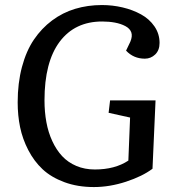

<svg xmlns="http://www.w3.org/2000/svg" viewBox="-20 -735 681 769"><path d="M603 -333 590.8 -59.1Q550.3 -28.8 484.9 -7.3Q419.4 14.2 356 14.2Q290.5 14.2 237.8 -5.4Q185.1 -24.9 150.6 -57.1Q116.2 -89.4 93.3 -133.8Q70.3 -178.2 60.5 -225.6Q50.8 -272.9 50.8 -325.2Q50.8 -402.3 67.9 -466.6Q85 -530.8 115.7 -576.2Q146.5 -621.6 188.7 -653.1Q231 -684.6 281.2 -699.7Q331.5 -714.8 388.2 -714.8Q430.7 -714.8 470.9 -705.3Q511.2 -695.8 544.7 -677.5Q578.1 -659.2 598.6 -629.4Q619.1 -599.6 619.1 -563Q619.1 -533.7 601.6 -516.8Q584 -500 560.1 -500Q515.1 -500 484.9 -532.2L502 -567.9Q511.2 -589.8 505.9 -605.2Q500.5 -620.6 482.2 -630.4Q463.9 -640.1 440.2 -644.5Q416.5 -648.9 389.2 -648.9Q279.8 -648.9 219 -567.9Q158.2 -486.8 158.2 -333Q158.2 -286.6 165.8 -245.6Q173.3 -204.6 189.5 -169.7Q205.6 -134.8 229 -109.6Q252.4 -84.5 285.9 -70.3Q319.3 -56.2 359.9 -56.2Q440.4 -56.2 494.1 -91.8L501 -264.2L415 -283.2L420.9 -333Z"/></svg>

Font: Literata Book Medium
Style: Italic
Weight: 500
Italic angle: -3°
Designer: Latin by Veronika Burian and Jose Scaglione. Greek by Irene Vlachou. Cyrillic by Vera Evstafieva
Foundry: TypeTogether
Version: Version 1.003;PS 001.003;hotconv 1.0.88;makeotf.lib2.5.64775